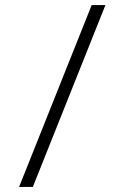

<svg xmlns="http://www.w3.org/2000/svg" viewBox="-20 -734 489 754"><path d="M340 -714H394L109 0H55Z"/></svg>

Font: Prompt ExtraLight
Style: Regular
Weight: 275
Designer: Katatrad Team
Foundry: CadsonDemak
Version: Version 1.001